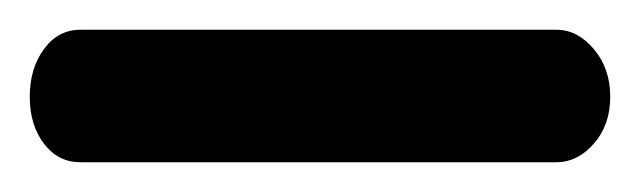

<svg xmlns="http://www.w3.org/2000/svg" viewBox="-53 -20 430 129"><path d="M1 89Q-14 89 -23.5 76.5Q-33 64 -33 45Q-33 26 -23.5 13Q-14 0 1 0H321Q335 0 346 13Q357 26 357 45Q357 64 346 76.5Q335 89 321 89Z"/></svg>

Font: Dosis SemiBold
Style: Regular
Weight: 600
Designer: EdgarTolentino, PabloImpallari, IginoMarini
Foundry: EdgarTolentino, PabloImpallari, IginoMarini
Version: Version 3.001; ttfautohint (v1.8.2)